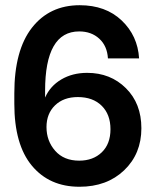

<svg xmlns="http://www.w3.org/2000/svg" viewBox="-20 -710 600 740"><path d="M286.1 9.8Q170.4 9.8 102.8 -71.5Q35.2 -152.8 35.2 -310.1V-350.1Q35.2 -516.1 103 -603Q170.9 -689.9 287.1 -689.9Q387.2 -689.9 449 -631.1Q510.7 -572.3 516.1 -484.9H396Q393.1 -533.2 362.5 -561Q332 -588.9 285.2 -588.9Q153.8 -588.9 153.8 -359.9V-334Q173.3 -378.4 216.3 -403.8Q259.3 -429.2 315.9 -429.2Q405.8 -429.2 465.3 -370.1Q524.9 -311 524.9 -215.8Q524.9 -117.2 458.5 -53.7Q392.1 9.8 286.1 9.8ZM159.2 -220.2Q159.2 -167 192.6 -128.9Q226.1 -90.8 285.2 -90.8Q338.9 -90.8 372.3 -123Q405.8 -155.3 405.8 -211.9Q405.8 -269 371.8 -302.5Q337.9 -335.9 279.8 -335.9Q225.1 -335.9 192.1 -304Q159.2 -272 159.2 -220.2Z"/></svg>

Font: TASA Orbiter Display SemiBold
Style: Regular
Weight: 600
Designer: Weizhong Zhang
Version: Version 1.000;Glyphs 3.1.2 (3151)